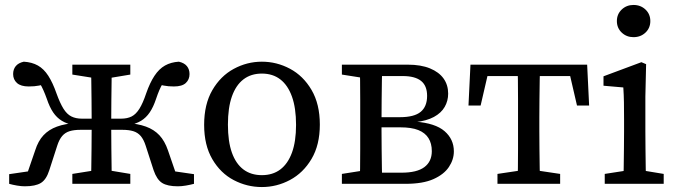

<svg xmlns="http://www.w3.org/2000/svg" viewBox="-20 -742 2732 775"><path d="M17 0V-39L140 -57L79 -10L122 -135Q134 -173 155.5 -196Q177 -219 210 -231Q243 -243 291 -246L279 -236Q250 -242 229.5 -254.5Q209 -267 194.5 -288.5Q180 -310 169 -343Q155 -382 142 -403.5Q129 -425 116 -441L177 -405Q154 -400 137 -396.5Q120 -393 96 -393Q64 -393 48.5 -407Q33 -421 33 -443Q33 -462 43.5 -475Q54 -488 76 -493Q109 -491 133 -477.5Q157 -464 175 -436Q193 -408 208 -365Q222 -326 236 -303.5Q250 -281 268 -272Q286 -263 311 -263H385V-218H305Q279 -218 261 -212.5Q243 -207 231 -193Q219 -179 211 -154L179 -55Q167 -17 145 -3.5Q123 10 80 10Q66 10 48.5 7Q31 4 17 0ZM763 0Q748 4 730.5 7Q713 10 698 10Q656 10 634.5 -3.5Q613 -17 600 -55L568 -154Q560 -179 548 -193Q536 -207 518 -212.5Q500 -218 474 -218H393V-263H468Q494 -263 511.5 -272Q529 -281 543 -303.5Q557 -326 570 -365Q585 -408 603.5 -436Q622 -464 646 -477.5Q670 -491 702 -493Q724 -488 734.5 -475Q745 -462 745 -443Q745 -421 730 -407Q715 -393 682 -393Q659 -393 641.5 -396.5Q624 -400 601 -405L662 -441Q649 -425 636 -403.5Q623 -382 610 -343Q599 -310 584.5 -288.5Q570 -267 549.5 -254.5Q529 -242 499 -236L488 -246Q536 -243 569 -231Q602 -219 623.5 -196Q645 -173 658 -135L701 -10L639 -57L763 -39ZM347 0Q348 -26 348.5 -63.5Q349 -101 349.5 -143Q350 -185 350 -222V-257Q350 -295 349.5 -337Q349 -379 348.5 -417.5Q348 -456 347 -481H431Q431 -456 430.5 -417.5Q430 -379 429.5 -337Q429 -295 429 -257V-222Q429 -185 429.5 -143Q430 -101 430.5 -63.5Q431 -26 431 0ZM272 0V-40L379 -57H404L506 -40V0ZM272 -441V-481H506V-441L404 -424H379Z M1037 13Q977 13 923.5 -15Q870 -43 837 -99.5Q804 -156 804 -238Q804 -321 837 -378Q870 -435 923.5 -464Q977 -493 1037 -493Q1097 -493 1150.5 -464.5Q1204 -436 1237.5 -379Q1271 -322 1271 -239Q1271 -157 1237.5 -100.5Q1204 -44 1150.5 -15.5Q1097 13 1037 13ZM1037 -35Q1081 -35 1111.5 -58Q1142 -81 1158.5 -126Q1175 -171 1175 -238Q1175 -306 1158.5 -352Q1142 -398 1111.5 -421.5Q1081 -445 1037 -445Q993 -445 962.5 -421.5Q932 -398 916 -352.5Q900 -307 900 -239Q900 -171 916 -126Q932 -81 962.5 -58Q993 -35 1037 -35Z M1360 0V-40L1468 -57L1480 -45H1601Q1663 -45 1693 -67.5Q1723 -90 1723 -132Q1723 -163 1709.5 -184.5Q1696 -206 1668.5 -217Q1641 -228 1596 -228H1483V-269H1594Q1652 -269 1678 -290.5Q1704 -312 1704 -355Q1704 -396 1679.5 -415.5Q1655 -435 1606 -435H1480L1468 -424L1360 -441V-481H1626Q1679 -481 1715.5 -466Q1752 -451 1770.5 -425Q1789 -399 1789 -364Q1789 -335 1775 -310.5Q1761 -286 1731.5 -270Q1702 -254 1656 -249V-251Q1737 -245 1774.5 -212.5Q1812 -180 1812 -131Q1812 -98 1792 -68Q1772 -38 1729.5 -19Q1687 0 1617 0ZM1432 0Q1433 -26 1433.5 -63Q1434 -100 1434 -140Q1434 -180 1434 -213V-268Q1434 -301 1434 -341Q1434 -381 1433.5 -418.5Q1433 -456 1432 -481H1523Q1522 -456 1521.5 -417.5Q1521 -379 1520.5 -337Q1520 -295 1520 -256V-213Q1520 -180 1520.5 -140Q1521 -100 1521.5 -63Q1522 -26 1523 0Z M1871 -316 1879 -481H2350L2358 -316H2309L2272 -476L2321 -435H1907L1957 -476L1920 -316ZM1988 0V-40L2102 -57H2127L2241 -40V0ZM2069 0Q2070 -26 2070.5 -63Q2071 -100 2071 -140Q2071 -180 2071 -213V-268Q2071 -301 2071 -341Q2071 -381 2070.5 -418.5Q2070 -456 2069 -481H2160Q2159 -456 2158.5 -418.5Q2158 -381 2157.5 -341Q2157 -301 2157 -268V-213Q2157 -180 2157.5 -140Q2158 -100 2158.5 -63Q2159 -26 2160 0Z M2421 0V-40L2531 -57H2556L2659 -40V0ZM2496 0Q2497 -25 2497.5 -62.5Q2498 -100 2498.5 -140Q2499 -180 2499 -212V-260Q2499 -300 2498.5 -329Q2498 -358 2496 -389L2416 -396V-434L2569 -491L2588 -483L2585 -352V-212Q2585 -180 2585.5 -140Q2586 -100 2586.5 -62.5Q2587 -25 2588 0ZM2537 -592Q2509 -592 2489.5 -610.5Q2470 -629 2470 -657Q2470 -685 2489.5 -703.5Q2509 -722 2537 -722Q2566 -722 2585.5 -703.5Q2605 -685 2605 -657Q2605 -629 2585.5 -610.5Q2566 -592 2537 -592Z"/></svg>

Font: Source Serif 4 18pt
Style: Regular
Weight: 400
Designer: Frank Grießhammer
Foundry: Adobe Systems Incorporated
Version: Version 4.004;hotconv 1.0.116;makeotfexe 2.5.65601